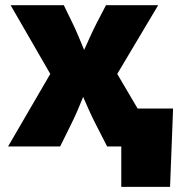

<svg xmlns="http://www.w3.org/2000/svg" viewBox="-20 -566 693 742"><path d="M11.2 0 174.3 -280.3 21 -545.9H226.6L260.3 -476.6Q272.5 -451.7 283.4 -425.3Q294.4 -398.9 305.2 -373Q316.9 -399.4 328.9 -425.5Q340.8 -451.7 353.5 -476.6L389.6 -545.9H591.3L433.1 -280.3L598.1 0H394L350.1 -85.9Q336.9 -111.3 325 -137.9Q313 -164.6 301.3 -191.4Q290.5 -164.6 279.1 -137.9Q267.6 -111.3 254.9 -85.9L212.4 0ZM448.7 156.2V0H401.9V-146.5H648.9L637.2 156.2Z"/></svg>

Font: Inter Black
Style: Regular
Weight: 900
Designer: Rasmus Andersson
Foundry: rsms
Version: Version 4.000;git-a52131595